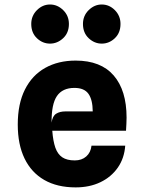

<svg xmlns="http://www.w3.org/2000/svg" viewBox="-20 -826 640 854"><path d="M316.5 7.5Q234.5 7.5 177 -25.5Q119.5 -58.5 89.2 -121Q59 -183.5 59 -272Q59 -364.5 91 -428Q123 -491.5 181 -524Q239 -556.5 316.5 -556.5Q428.5 -556.5 485.8 -490.2Q543 -424 543 -303Q543 -289.5 542.2 -275Q541.5 -260.5 540.5 -244.5H212.5Q216 -198.5 226.2 -169.2Q236.5 -140 257.2 -126.2Q278 -112.5 312.5 -112.5Q343.5 -112.5 363.5 -130Q383.5 -147.5 387 -178H537Q533 -122 503.8 -80.2Q474.5 -38.5 426.5 -15.5Q378.5 7.5 316.5 7.5ZM209.5 -280.5Q213.5 -310 229.8 -320.2Q246 -330.5 271.5 -330.5H392.5Q392 -383 373.2 -409Q354.5 -435 311 -435Q258 -435 233.2 -398.8Q208.5 -362.5 209.5 -280.5ZM202.5 -632Q169.5 -632 144.2 -656Q119 -680 119 -719.5Q119 -755.5 144.2 -780.8Q169.5 -806 202.5 -806Q235.5 -806 261 -781Q286.5 -756 286.5 -719.5Q286.5 -680 260.8 -656Q235 -632 202.5 -632ZM432.5 -632Q400 -632 374.5 -656Q349 -680 349 -719.5Q349 -756 374.5 -781Q400 -806 432.5 -806Q466 -806 491 -780.8Q516 -755.5 516 -719.5Q516 -680 490.8 -656Q465.5 -632 432.5 -632Z"/></svg>

Font: Spline Sans Mono
Style: Bold
Weight: 700
Designer: Eben Sorkin, Mirko Velimirovic
Foundry: Sorkin Type
Version: Version 1.004